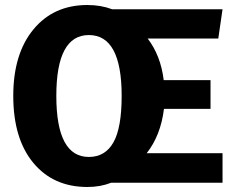

<svg xmlns="http://www.w3.org/2000/svg" viewBox="-20 -730 945 767"><path d="M635 -295Q622 -189 566 -118H869V0H424Q381 17 329 17Q193 17 113 -79.5Q33 -176 33 -347Q33 -515 113.5 -612.5Q194 -710 329 -710Q383 -710 428 -693H869L852 -576H570Q622 -508 634 -410H821V-295ZM335 -103Q400 -103 433 -161Q466 -219 466 -347Q466 -590 335 -590Q205 -590 205 -347Q205 -103 335 -103Z"/></svg>

Font: Fira Sans
Style: Bold
Weight: 700
Designer: bBox Type GmbH & Carrois Corporate GbR & Edenspiekermann AG
Foundry: bBox Type GmbH & Carrois Corporate GbR & Edenspiekermann AG
Version: Version 4.301;PS 004.301;hotconv 1.0.88;makeotf.lib2.5.64775